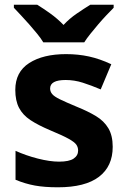

<svg xmlns="http://www.w3.org/2000/svg" viewBox="-20 -786 537 816"><path d="M459 -162Q459 -79 400.5 -34.5Q342 10 226 10Q169 10 128 2.5Q87 -5 46 -22V-145Q90 -125 141 -112Q192 -99 231 -99Q274 -99 293 -112Q312 -125 312 -146Q312 -160 304.5 -171Q297 -182 272 -196Q247 -210 194 -232Q142 -254 109.5 -275.5Q77 -297 61 -327.5Q45 -358 45 -404Q45 -480 104 -518Q163 -556 261 -556Q312 -556 358 -546Q404 -536 453 -513L408 -406Q368 -423 332 -434.5Q296 -446 259 -446Q193 -446 193 -410Q193 -397 201.5 -386.5Q210 -376 234.5 -364Q259 -352 307 -332Q354 -313 388 -292.5Q422 -272 440.5 -241Q459 -210 459 -162ZM39 -766H138Q164 -750 194 -728.5Q224 -707 250 -680Q275 -707 306.5 -728.5Q338 -750 364 -766H463V-753Q450 -740 432.5 -721.5Q415 -703 397.5 -682.5Q380 -662 364 -642Q348 -622 338 -606H164Q154 -623 138 -642.5Q122 -662 104.5 -682Q87 -702 69.5 -720.5Q52 -739 39 -753Z"/></svg>

Font: BC Sans
Style: Bold
Weight: 700
Designer: Monotype Design Team
Province of B.C.
Foundry: Monotype Imaging Inc.
Version: Version 2.000;GOOG;noto-source:20170915:90ef993387c0